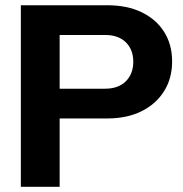

<svg xmlns="http://www.w3.org/2000/svg" viewBox="-20 -717 701 737"><path d="M209 0V-262.3H391C441.9 -262.3 486 -271.5 523.1 -289.9C560.2 -308.3 589.1 -333.9 609.7 -366.9C630.4 -399.8 640.7 -437.8 640.7 -481.1C640.7 -524.3 630.5 -562.1 610.2 -594.3C589.9 -626.6 561.2 -651.8 524.1 -669.8C487 -687.9 442.6 -696.9 391.1 -696.9H60V0ZM383.2 -582.7C417.4 -582.7 444 -573.4 463.1 -554.6C482 -535.9 491.6 -511.1 491.6 -480.1C491.6 -449.1 482.1 -424.1 463.1 -405.1C444 -386.1 417.4 -376.5 383.2 -376.5H209V-582.7Z"/></svg>

Font: Diatome
Style: Bold
Weight: 700
Designer: 15.100.17
Foundry: 15.100.17
Version: Version 1.004;Fontself Maker 3.5.8